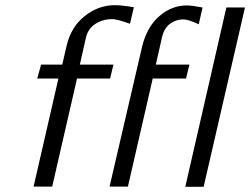

<svg xmlns="http://www.w3.org/2000/svg" viewBox="-20 -722 968 743"><path d="M124 -418 139 -472H221L238 -546Q255 -618 308 -660Q361 -702 425 -702Q450 -702 498 -694L483 -630Q433 -648 415 -648Q377 -648 349 -629.5Q321 -611 313 -578L289 -472H419L406 -418H278L182 0H110L206 -418ZM404 0 530 -542Q549 -619 597 -660Q645 -701 703 -701Q722 -701 764 -693L749 -628Q709 -647 689 -647Q661 -647 638 -630Q615 -613 607 -578L583 -472H713L700 -418H571L475 0ZM697 1 856 -693H928L768 1Z"/></svg>

Font: Coval
Style: ExtraLight Italic
Weight: 200
Foundry: Context Ltd
Version: Version 001.000